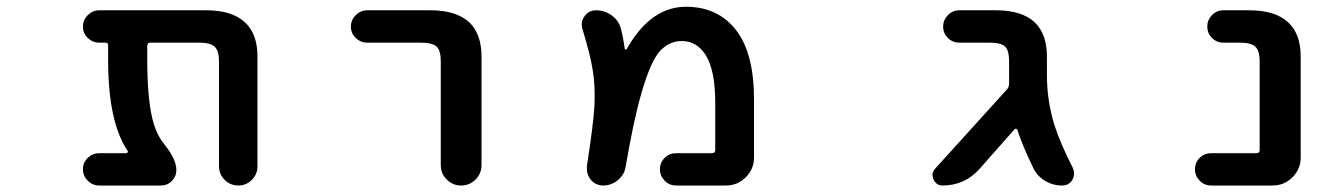

<svg xmlns="http://www.w3.org/2000/svg" viewBox="-20 -579 4040 580"><path d="M641.6 -77.1V-393.6Q641.6 -425.8 628.4 -438Q615.2 -450.2 581.1 -450.2H434.6Q424.8 -450.2 424.8 -440.4V-399.4Q424.8 -267.6 445.3 -202.1Q457 -166 477.5 -141.6Q512.7 -97.7 512.7 -65.4Q512.7 -45.9 499 -32.2Q485.4 -18.6 465.8 -18.6H279.3Q259.8 -18.6 245.1 -33.2Q230.5 -47.9 230.5 -67.9Q230.5 -87.9 245.1 -102.1Q259.8 -116.2 279.3 -116.2H361.3Q364.3 -116.2 365.7 -119.1Q367.2 -122.1 365.2 -124Q339.8 -161.1 325.2 -218.8Q306.6 -292 306.6 -399.4V-442.4Q306.6 -450.2 298.8 -450.2H279.3Q259.8 -450.2 245.1 -464.4Q230.5 -478.5 230.5 -498.5Q230.5 -518.6 245.1 -533.2Q259.8 -547.9 279.3 -547.9H603.5Q679.7 -547.9 718.8 -512.7Q757.8 -477.5 757.8 -408.2V-77.1Q757.8 -52.7 740.7 -35.6Q723.6 -18.6 699.7 -18.6Q675.8 -18.6 658.7 -35.6Q641.6 -52.7 641.6 -77.1Z M1311.5 -80.1V-393.6Q1311.5 -426.8 1298.8 -438.5Q1285.2 -450.2 1250 -450.2H1088.9Q1069.3 -450.2 1054.7 -464.4Q1040 -478.5 1040 -498.5Q1040 -518.6 1054.7 -533.2Q1069.3 -547.9 1088.9 -547.9H1280.3Q1361.3 -547.9 1400.4 -508.8Q1434.6 -473.6 1434.6 -408.2V-80.1Q1434.6 -54.7 1416.5 -36.6Q1398.4 -18.6 1373 -18.6Q1347.7 -18.6 1329.6 -36.6Q1311.5 -54.7 1311.5 -80.1Z M2022.5 -18.6Q2002 -18.6 1987.8 -33.2Q1973.6 -47.9 1973.6 -67.9Q1973.6 -87.9 1987.8 -102.1Q2002 -116.2 2022.5 -116.2H2130.9Q2140.6 -116.2 2140.6 -126V-268.6Q2140.6 -364.3 2113.3 -410.2Q2085.9 -455.1 2040 -455.1Q2002 -455.1 1973.6 -424.8Q1945.3 -393.6 1918 -298.8Q1894.5 -218.8 1870.1 -76.2Q1868.2 -60.5 1858.4 -47.4Q1848.6 -34.2 1834 -26.4Q1819.3 -18.6 1802.7 -18.6Q1779.3 -18.6 1764.6 -36.1Q1752.9 -50.8 1752.9 -68.4Q1752.9 -72.3 1752.9 -77.1Q1772.5 -204.1 1775.4 -254.9Q1776.4 -272.5 1776.4 -290Q1776.4 -331.1 1770.5 -367.2Q1764.6 -408.2 1739.3 -492.2Q1737.3 -499 1737.3 -505.9Q1737.3 -518.6 1746.1 -530.3Q1758.8 -547.9 1780.3 -547.9Q1806.6 -547.9 1827.6 -532.7Q1848.6 -517.6 1855.5 -493.2Q1863.3 -462.9 1867.2 -431.6Q1868.2 -429.7 1870.1 -429.2Q1872.1 -428.7 1873 -430.7Q1906.2 -488.3 1943.4 -518.6Q1992.2 -558.6 2051.8 -558.6Q2149.4 -558.6 2204.1 -487.3Q2257.8 -417 2257.8 -278.3V-103.5Q2257.8 -68.4 2232.9 -43.5Q2208 -18.6 2172.9 -18.6Z M3188.5 -18.6Q3160.2 -18.6 3136.2 -33.2Q3112.3 -47.9 3100.6 -73.2Q3069.3 -137.7 3053.7 -185.5Q3052.7 -189.5 3049.3 -189.9Q3045.9 -190.4 3043.9 -187.5L2939.5 -69.3Q2894.5 -18.6 2827.1 -18.6Q2808.6 -18.6 2799.8 -37.1Q2796.9 -43.9 2796.9 -50.8Q2796.9 -60.5 2804.7 -69.3L3022.5 -309.6Q3028.3 -316.4 3028.3 -327.1Q3028.3 -333 3028.3 -341.8V-393.6Q3028.3 -426.8 3016.1 -438.5Q3003.9 -450.2 2967.8 -450.2H2877.9Q2857.4 -450.2 2843.3 -464.4Q2829.1 -478.5 2829.1 -498.5Q2829.1 -518.6 2843.3 -533.2Q2857.4 -547.9 2877.9 -547.9H2989.3Q3065.4 -547.9 3104.5 -512.7Q3142.6 -477.5 3142.6 -408.2V-351.6Q3142.6 -275.4 3165 -202.1Q3182.6 -146.5 3220.7 -72.3Q3224.6 -63.5 3224.6 -55.7Q3224.6 -45.9 3219.7 -36.1Q3209 -18.6 3188.5 -18.6Z M3638.7 -18.6Q3618.2 -18.6 3604 -33.2Q3589.8 -47.9 3589.8 -67.9Q3589.8 -87.9 3604 -102.1Q3618.2 -116.2 3638.7 -116.2H3775.4Q3785.2 -116.2 3785.2 -126V-393.6Q3785.2 -426.8 3771.5 -438.5Q3758.8 -450.2 3723.6 -450.2H3674.8Q3655.3 -450.2 3641.1 -464.4Q3627 -478.5 3627 -498.5Q3627 -518.6 3641.1 -533.2Q3655.3 -547.9 3674.8 -547.9H3753.9Q3831.1 -547.9 3870.1 -512.7Q3909.2 -477.5 3909.2 -408.2V-103.5Q3909.2 -68.4 3884.3 -43.5Q3859.4 -18.6 3824.2 -18.6Z"/></svg>

Font: Rounded-X Mgen+ 1m medium
Style: Regular
Weight: 500
Designer: [Source Han Sans]
Ryoko NISHIZUKA  (kana & ideographs); Paul D. Hunt (Latin, Greek & Cyrillic); Wenlong ZHANG  (bopomofo
Version: Version 1.059.20150602